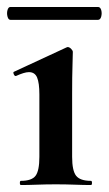

<svg xmlns="http://www.w3.org/2000/svg" viewBox="-21 -531 312 551"><path d="M39 0Q36 0 36 -6Q36 -12 39 -12Q70 -12 81 -26.5Q92 -41 92 -81V-260Q92 -293 85.5 -308.5Q79 -324 62 -324Q55 -324 45.5 -321Q36 -318 25 -313Q21 -312 18.5 -318Q16 -324 19 -325L170 -395Q172 -396 173 -396Q178 -396 183 -391Q188 -386 188 -382Q188 -370 187 -342Q186 -314 186 -262V-81Q186 -41 197.5 -26.5Q209 -12 240 -12Q243 -12 243 -6Q243 0 240 0Q220 0 194 -1Q168 -2 139 -2Q111 -2 85 -1Q59 0 39 0ZM9 -474Q3 -474 0.5 -483.5Q-2 -493 0.5 -502Q3 -511 9 -511H260Q267 -511 269.5 -502Q272 -493 269.5 -483.5Q267 -474 260 -474Z"/></svg>

Font: Cormorant
Style: Bold
Weight: 700
Designer: Christian Thalmann (Catharsis Fonts)
Foundry: Catharsis Fonts
Version: Version 4.000